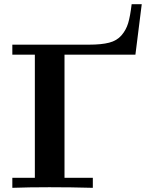

<svg xmlns="http://www.w3.org/2000/svg" viewBox="-20 -900 747 920"><path d="M39.1 0V-47.9H147V-638.2H39.1V-686H407.2Q466.3 -686 503.2 -695.6Q540 -705.1 562 -730.5Q584 -755.9 594 -788.8Q604 -821.8 610.8 -879.9H659.2L628.9 -638.2H289.1V-47.9H424.8V0Q321.8 -2.9 216.8 -2.9Q118.2 -2.9 39.1 0Z"/></svg>

Font: CMU Serif
Style: Bold
Weight: 700
Version: Version 0.7.0